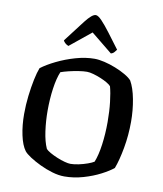

<svg xmlns="http://www.w3.org/2000/svg" viewBox="-102 -1059 968 1141"><g transform="rotate(10 382.0 -488.5)"><path d="M364 0Q330 0 291 -11.5Q252 -23 215.5 -40.5Q179 -58 151.5 -76Q124 -94 113 -108Q90 -139 77.5 -197.5Q65 -256 65 -324Q65 -380 71.5 -434.5Q78 -489 87.5 -534.5Q97 -580 108 -608Q142 -634 195 -660Q248 -686 307.5 -703Q367 -720 421 -720Q447 -720 481 -712Q515 -704 549 -690.5Q583 -677 610.5 -661Q638 -645 651 -630Q674 -590 686.5 -524Q699 -458 699 -389Q699 -307 685 -229.5Q671 -152 652 -102Q627 -81 581 -57Q535 -33 478 -16.5Q421 0 364 0ZM387 -80Q409 -80 437 -86Q465 -92 490 -101Q515 -110 527 -118Q544 -160 553 -225.5Q562 -291 562 -363Q562 -427 555.5 -483Q549 -539 539 -575Q533 -583 515.5 -593.5Q498 -604 475 -613.5Q452 -623 429 -629.5Q406 -636 390 -636Q369 -636 340 -631.5Q311 -627 282 -620Q253 -613 234 -606Q217 -566 208 -502.5Q199 -439 199 -368Q199 -306 207.5 -245Q216 -184 234 -144Q242 -134 261.5 -123Q281 -112 305 -102Q329 -92 351.5 -86Q374 -80 387 -80ZM254 -768Q243 -772 234 -780Q225 -788 222 -796Q281 -874 321 -925.5Q361 -977 383 -977Q397 -977 420 -953Q443 -929 474 -888Q505 -847 543 -796Q539 -791 531 -781Q523 -771 510 -768L382 -872Z"/></g></svg>

Font: Texturina SemiBold
Style: Regular
Weight: 600
Designer: Guillermo Torres Carreño
Foundry: Omnibus-Type
Version: Version 1.002; ttfautohint (v1.8.3)